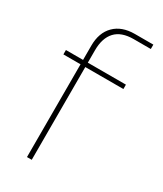

<svg xmlns="http://www.w3.org/2000/svg" viewBox="-185 -801 742 873"><g transform="rotate(30 186.0 -365.0)"><path d="M110 0V-487H20V-510H110V-585Q110 -653 148.5 -691.5Q187 -730 255 -730H352V-707H262Q198 -707 166.5 -673Q135 -639 135 -575V-510H335V-487H135V0Z"/></g></svg>

Font: MuseoModerno Thin Thin
Style: Regular
Weight: 250
Version: Version 1.003